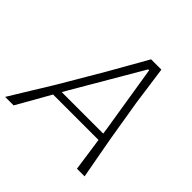

<svg xmlns="http://www.w3.org/2000/svg" viewBox="-202 -884 1055 1055"><g transform="rotate(45 325.5 -356.5)"><path d="M-24 0Q11.5 -58.5 50.8 -122.2Q90 -186 125 -243L269 -488Q305 -551 335.2 -604.2Q365.5 -657.5 397 -713H477Q484.5 -659.5 492.2 -604.5Q500 -549.5 508.5 -487L549 -242.5Q560 -182.5 571.5 -119.2Q583 -56 593.5 0H534Q527.5 -46.5 520.2 -96.5Q513 -146.5 506 -195.5H153Q125.5 -147 97.5 -97.5Q69.5 -48 42 0ZM195 -269.5Q186.5 -254 177.5 -238.5H499.5Q497.5 -254 495.5 -268L432 -663H425Z"/></g></svg>

Font: Commissioner Loud ExtraLight
Style: Italic
Weight: 200
Italic angle: -12°
Designer: Kostas Bartsokas
Foundry: Kostas Bartsokas
Version: Version 1.000; ttfautohint (v1.8.3)